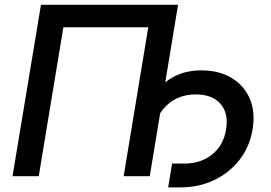

<svg xmlns="http://www.w3.org/2000/svg" viewBox="-20 -748 1149 815"><path d="M735.8 -727.5 615.7 0H504.9L609.4 -632.3H249L144.5 0H33.2L153.8 -727.5ZM693.8 47.4 710.4 -53.7H762.7Q832 -53.7 880.4 -92.3Q928.7 -130.9 939.5 -198.2Q951.2 -267.1 916 -307.1Q880.9 -347.2 811.5 -347.2Q740.2 -347.2 692.1 -304.9Q644 -262.7 631.8 -189.9H578.6Q592.3 -273.9 626 -331.8Q659.7 -389.6 712.2 -419.4Q764.6 -449.2 834.5 -449.2Q910.2 -449.2 963.1 -417.2Q1016.1 -385.3 1040.3 -328.9Q1064.5 -272.5 1052.2 -198.7Q1040 -125.5 997.1 -70.1Q954.1 -14.6 889.2 16.4Q824.2 47.4 746.1 47.4Z"/></svg>

Font: Inter 17pt Medium
Style: Italic
Weight: 500
Italic angle: -9.3988°
Version: Version 4.001;git-66647c0bb